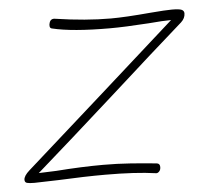

<svg xmlns="http://www.w3.org/2000/svg" viewBox="-43 -549 641 594"><g transform="rotate(-5 278.0 -252.0)"><path d="M262 -9Q198 -9 114 -5Q56 -3 41 -3Q25 -3 18 -5Q11 -7 11 -15Q11 -27 29 -43Q96 -103 273 -260L506 -468Q482 -468 436 -464Q361 -459 315 -459Q199 -459 137 -474Q131 -475 130 -480.5Q129 -486 131 -492Q135 -506 150 -503Q243 -489 321 -489Q365 -489 444 -496Q492 -500 511 -500Q534 -500 541.5 -496.5Q549 -493 549 -485Q549 -470 536 -458Q447 -380 305 -252Q160 -122 57 -32L111 -34Q191 -40 258 -40Q301 -40 342.5 -37Q384 -34 423 -30Q433 -29 433 -18Q433 -9 428 -4Q423 1 418 0Q355 -9 262 -9Z"/></g></svg>

Font: Mali ExtraLight
Style: Italic
Weight: 275
Italic angle: -10°
Version: Version 1.000; ttfautohint (v1.6)